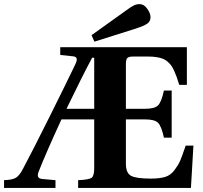

<svg xmlns="http://www.w3.org/2000/svg" viewBox="-97 -924 996 944"><path d="M230 -389.2H366.2V-640.1H356Q308.1 -550.8 230 -389.2ZM-77.1 0V-38.1Q-35.2 -39.6 -18.1 -50.5Q-1 -61.5 16.1 -94.2Q64.5 -185.1 148.4 -353.5Q232.4 -522 272 -605Q282.2 -625 280 -635.3Q277.8 -645.5 263.2 -647L199.2 -653.8V-691.9H821.8V-506.8H784.2Q776.9 -531.2 771.5 -546.1Q766.1 -561 758.5 -577.6Q751 -594.2 743.7 -603.5Q736.3 -612.8 725.6 -622.1Q714.8 -631.3 701.7 -636Q688.5 -640.6 671.1 -643.3Q653.8 -646 631.8 -646H557.1Q536.1 -646 529.1 -638.7Q522 -631.3 522 -609.9V-389.2H617.2Q663.6 -389.2 680.2 -406Q696.8 -422.9 709 -479H747.1V-247.1H709Q696.8 -303.2 680.2 -320.1Q663.6 -336.9 617.2 -336.9H522V-119.1Q522 -73.2 547.4 -59.6Q572.8 -45.9 645 -45.9Q687.5 -45.9 714.6 -54Q741.7 -62 760.7 -87.4Q779.8 -112.8 788.3 -132.6Q796.9 -152.3 814 -202.6Q814.5 -203.6 814.7 -204.3Q814.9 -205.1 815.2 -206.1Q815.4 -207 815.9 -208H854L841.8 0H287.1V-38.1Q340.3 -40.5 353.3 -49.8Q366.2 -59.1 366.2 -97.2V-336.9H205.1Q129.4 -172.4 94.2 -83Q86.4 -64.9 90.3 -55.2Q94.2 -45.4 111.8 -43.9L175.8 -38.1V0ZM353 -751 524.9 -874Q547.9 -891.1 561.5 -897.5Q575.2 -903.8 588.9 -903.8Q610.8 -903.8 627 -880.9Q643.1 -857.9 643.1 -839.8Q643.1 -819.3 627.4 -808.1Q611.8 -796.9 569.8 -783.2L367.2 -719.2Z"/></svg>

Font: Linguistics Pro
Style: Bold
Weight: 700
Designer: Stefan Peev, Context Ltd
Foundry: Stefan Peev, Context Ltd
Version: Version 001.000